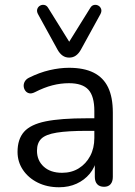

<svg xmlns="http://www.w3.org/2000/svg" viewBox="-20 -781 570 810"><path d="M229 9Q179 9 139.5 -10.5Q100 -30 77 -64Q54 -98 54 -140Q54 -194 81.5 -225Q109 -256 172.5 -269Q236 -282 346 -282H391V-229H347Q266 -229 219.5 -221.5Q173 -214 154.5 -196Q136 -178 136 -145Q136 -104 164.5 -78Q193 -52 242 -52Q282 -52 312.5 -71Q343 -90 360.5 -123Q378 -156 378 -199V-313Q378 -375 353 -402.5Q328 -430 271 -430Q236 -430 201 -421Q166 -412 127 -392Q113 -385 103 -387.5Q93 -390 87 -398Q81 -406 80 -416.5Q79 -427 84.5 -437Q90 -447 102 -453Q146 -475 189 -485Q232 -495 271 -495Q334 -495 375 -474.5Q416 -454 436 -412.5Q456 -371 456 -306V-35Q456 -15 446.5 -4Q437 7 419 7Q400 7 390 -4Q380 -15 380 -35V-113H389Q381 -75 358.5 -48Q336 -21 303 -6Q270 9 229 9ZM272 -538Q256 -538 244 -546.5Q232 -555 223 -571L140 -722Q134 -734 137.5 -743.5Q141 -753 149.5 -757.5Q158 -762 167.5 -760Q177 -758 183 -748L272 -605L361 -748Q367 -758 376.5 -760Q386 -762 394.5 -757.5Q403 -753 406.5 -743.5Q410 -734 404 -722L321 -571Q312 -555 300 -546.5Q288 -538 272 -538Z"/></svg>

Font: Nunito ExtraLight
Style: Regular
Weight: 400
Version: Version 3.602